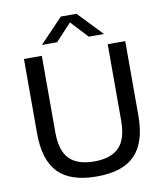

<svg xmlns="http://www.w3.org/2000/svg" viewBox="-100 -1028 967 1121"><g transform="rotate(-10 383.0 -468.0)"><path d="M384 9.5Q227.5 9.5 155 -66Q82.5 -141.5 82.5 -297V-740H188.5V-286.5Q188.5 -178 236.2 -128.8Q284 -79.5 384 -79.5Q483.5 -79.5 531.2 -128.8Q579 -178 579 -286.5V-740H683V-297Q683 -141.5 611 -66Q539 9.5 384 9.5ZM200 -802.5 337.5 -946.5H430.5L568 -802.5H478L384 -903.5L290 -802.5Z"/></g></svg>

Font: Encode Sans Semi Expanded Medium
Style: Regular
Weight: 500
Width: 6
Designer: Multiple Designers
Foundry: Impallari Type
Version: Version 3.000; ttfautohint (v1.8.3) -l 8 -r 50 -G 200 -x 14 